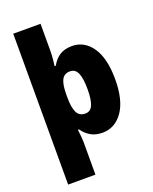

<svg xmlns="http://www.w3.org/2000/svg" viewBox="-179 -858 956 1196"><g transform="rotate(-20 299.5 -260.0)"><path d="M560 -277Q560 -138 508 -64Q456 10 373 10Q327 10 294.5 -9.5Q262 -29 241 -60H234Q237 -36 239 -13Q241 10 241 26V240H60V-760H241V-593Q241 -557 238.5 -529.5Q236 -502 233 -482H241Q263 -522 295.5 -542.5Q328 -563 376 -563Q459 -563 509.5 -489Q560 -415 560 -277ZM377 -277Q377 -348 362 -383.5Q347 -419 311 -419Q273 -419 257 -388Q241 -357 241 -291V-271Q241 -205 257 -172Q273 -139 313 -139Q348 -139 362.5 -174Q377 -209 377 -277Z"/></g></svg>

Font: Noto Sans Gurmukhi UI SemiCondensed Black
Style: Regular
Weight: 900
Width: 4
Designer: Jelle Bosma - Monotype Design Team
Foundry: Monotype Imaging Inc.
Version: Version 2.004; ttfautohint (v1.8.4.7-5d5b)